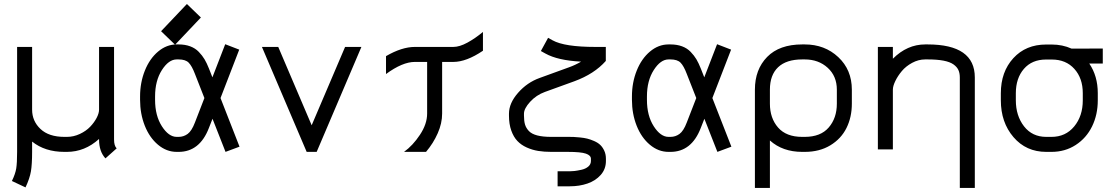

<svg xmlns="http://www.w3.org/2000/svg" viewBox="-20 -729 5441 937"><path d="M494.6 43.9Q463.4 10.3 463.4 -48.3V-50.8Q393.6 12.2 306.6 12.2H294.4Q199.2 12.2 136.7 -38.1V12.2Q136.7 72.8 130.9 107.4Q125 142.1 104.5 185.5L38.1 154.3Q55.2 119.1 59.3 92.5Q63.5 65.9 63.5 12.2V-500H136.7V-193.8Q136.7 -138.2 177.5 -99.6Q218.3 -61 294.4 -61H306.6Q339.4 -61 369.9 -75.4Q400.4 -89.8 420.2 -110.6Q439.9 -131.3 451.7 -153.8Q463.4 -176.3 463.4 -193.8V-500H536.6V-48.3Q536.6 -17.6 549.3 -4.9Z M977.5 -250.5 931.2 -368.7Q916.5 -407.2 900.9 -423.1Q885.3 -439 851.6 -439H842.3Q803.2 -439 770 -387Q736.8 -335 736.8 -258.3V-241.7Q736.8 -164.6 770 -112.8Q803.2 -61 842.3 -61H851.6Q876 -61 895.8 -75.4Q915.5 -89.8 931.2 -130.9ZM999.5 -104.5Q954.6 12.2 851.6 12.2H842.3Q792.5 12.2 751 -22.7Q709.5 -57.6 686.5 -115.7Q663.6 -173.8 663.6 -241.7V-258.3Q663.6 -326.2 687 -384.5Q710.4 -442.9 751.7 -477.5Q793 -512.2 842.3 -512.2H851.6Q883.3 -512.2 908.2 -502.9Q933.1 -493.7 950.2 -475.8Q967.3 -458 978.3 -439.5Q989.3 -420.9 999.5 -395L1016.6 -351.6L1079.1 -513.2L1147.5 -486.8L1056.2 -250.5L1148.9 -13.2L1080.6 12.2L1017.1 -149.4ZM834.5 -510.7 766.1 -576.7 892.1 -709.5 960.4 -643.6Z M1476.6 12.2 1258.3 -500H1337.9L1501 -117.7L1664.1 -500H1743.7L1525.4 12.2Z M2004.4 -500H2192.4Q2222.7 -500 2261.5 -521.2Q2300.3 -542.5 2336.9 -573.2V-481.4Q2255.9 -426.8 2192.4 -426.8H2137.7V-174.8Q2137.7 -127.4 2116.2 -78.6Q2094.7 -29.8 2059.1 12.2H1951.7Q1994.6 -18.6 2029.5 -71.3Q2064.5 -124 2064.5 -174.8V-426.8H2004.4Q1944.3 -426.8 1863.8 -367.7V-455.1Q1941.4 -500 2004.4 -500Z M2863.8 45.9Q2863.8 29.3 2839.4 20.8Q2814.9 12.2 2751 12.2H2670.4Q2635.7 12.2 2606.7 7.6Q2577.6 2.9 2550.5 -9.3Q2523.4 -21.5 2504.9 -41Q2486.3 -60.5 2475.1 -92Q2463.9 -123.5 2463.9 -164.6V-174.3Q2463.9 -225.6 2508.3 -276.1Q2552.7 -326.7 2613.8 -348.6L2757.8 -400.9Q2786.6 -411.1 2815.9 -428.2Q2701.7 -434.1 2641.6 -467.8L2619.6 -480L2654.8 -544.4L2676.8 -532.2Q2734.9 -500 2885.3 -500H2936.5V-431.6Q2880.4 -368.2 2783.2 -332.5L2639.2 -280.3Q2597.2 -265.1 2567.1 -232.2Q2537.1 -199.2 2537.1 -174.3V-164.6Q2537.1 -138.7 2542.2 -121.3Q2547.4 -104 2561 -89.6Q2574.7 -75.2 2601.8 -68.1Q2628.9 -61 2670.4 -61H2751Q2767.1 -61 2777.8 -60.8Q2788.6 -60.5 2809.8 -58.3Q2831.1 -56.2 2845.9 -52.5Q2860.8 -48.8 2879.4 -40.8Q2897.9 -32.7 2909.4 -21.7Q2920.9 -10.7 2929 6.6Q2937 23.9 2937 45.9V56.6Q2937 96.2 2911.6 124.8Q2886.2 153.3 2846.9 166.7Q2807.6 180.2 2760.3 180.2H2701.2V106.9H2760.3Q2771 106.9 2783.9 105.5Q2796.9 104 2817.1 99.6Q2837.4 95.2 2850.6 84.2Q2863.8 73.2 2863.8 56.6Z M3377.9 -250.5 3331.5 -368.7Q3316.9 -407.2 3301.3 -423.1Q3285.6 -439 3252 -439H3242.7Q3203.6 -439 3170.4 -387Q3137.2 -335 3137.2 -258.3V-241.7Q3137.2 -164.6 3170.4 -112.8Q3203.6 -61 3242.7 -61H3252Q3276.4 -61 3296.1 -75.4Q3315.9 -89.8 3331.5 -130.9ZM3399.9 -104.5Q3355 12.2 3252 12.2H3242.7Q3192.9 12.2 3151.4 -22.7Q3109.9 -57.6 3086.9 -115.7Q3064 -173.8 3064 -241.7V-258.3Q3064 -326.2 3087.4 -384.5Q3110.8 -442.9 3152.1 -477.5Q3193.4 -512.2 3242.7 -512.2H3252Q3283.7 -512.2 3308.6 -502.9Q3333.5 -493.7 3350.6 -475.8Q3367.7 -458 3378.7 -439.5Q3389.6 -420.9 3399.9 -395L3417 -351.6L3479.5 -513.2L3547.9 -486.8L3456.5 -250.5L3549.3 -13.2L3481 12.2L3417.5 -149.4Z M4064 -223.1V-291.5Q4064 -357.4 4019.3 -398.2Q3974.6 -439 3907.2 -439H3895Q3817.4 -439 3777.3 -400.9Q3737.3 -362.8 3737.3 -291.5V-223.1Q3737.3 -152.3 3777.1 -106.7Q3816.9 -61 3895 -61H3907.2Q3984.9 -61 4024.4 -106.9Q4064 -152.8 4064 -223.1ZM3907.2 12.2H3895Q3799.3 12.2 3737.3 -43.5V188H3664.1V-291.5Q3664.1 -390.1 3723.9 -451.2Q3783.7 -512.2 3895 -512.2H3907.2Q4004.9 -512.2 4071 -450.2Q4137.2 -388.2 4137.2 -291.5V-223.1Q4137.2 -157.2 4111.1 -104.5Q4085 -51.8 4032.2 -19.8Q3979.5 12.2 3907.2 12.2Z M4337.4 0H4264.2V-500H4337.4V-442.4Q4407.2 -512.2 4495.1 -512.2H4507.3Q4737.3 -512.2 4737.3 -351.1V188H4664.1V-351.1Q4664.1 -372.1 4657.2 -387.2Q4650.4 -402.3 4633.3 -414.6Q4616.2 -426.8 4585 -432.9Q4553.7 -439 4507.3 -439H4495.1Q4462.4 -439 4431.6 -422.4Q4400.9 -405.8 4381.1 -382.1Q4361.3 -358.4 4349.4 -333.7Q4337.4 -309.1 4337.4 -291.5Z M5337.4 -274.4V-239.3Q5337.4 -169.4 5309.6 -112.3Q5281.7 -55.2 5229.7 -21.5Q5177.7 12.2 5111.3 12.2H5085.9Q4987.8 12.2 4926 -59.8Q4864.3 -131.8 4864.3 -239.7V-273.9Q4864.3 -378.4 4925.3 -445.1Q4986.3 -511.7 5085 -511.7H5112.8Q5165 -511.7 5209.5 -491.7L5361.8 -492.2V-418.9H5295.9Q5337.4 -357.9 5337.4 -274.4ZM5112.8 -438.5H5085Q5016.1 -438.5 4976.8 -392.8Q4937.5 -347.2 4937.5 -273.9V-239.7Q4937.5 -164.1 4977.5 -112.5Q5017.6 -61 5085.9 -61H5111.3Q5180.2 -61 5222.2 -111.8Q5264.2 -162.6 5264.2 -239.3V-274.4Q5264.2 -347.2 5223.1 -392.8Q5182.1 -438.5 5112.8 -438.5Z"/></svg>

Font: Anka/Coder
Style: Regular
Weight: 400
Monospace: yes
Version: Version 001.100